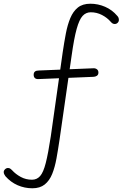

<svg xmlns="http://www.w3.org/2000/svg" viewBox="-92 -847 659 1032"><path d="M538 -762Q543 -757 545 -751.5Q547 -746 547 -739Q547 -734 544 -729Q541 -724 536 -721Q531 -718 525 -718Q519 -718 514 -720.5Q509 -723 503 -730Q484 -752 456 -766.5Q428 -781 396 -781Q370 -781 352 -761.5Q334 -742 320 -691.5Q306 -641 293 -548L228 -96Q220 -42 211.5 5Q203 52 188.5 88Q174 124 148.5 144.5Q123 165 82 165Q40 165 2.5 148.5Q-35 132 -63 100Q-67 94 -69.5 89Q-72 84 -72 77Q-72 72 -68.5 67Q-65 62 -60 59Q-55 56 -50 56Q-43 56 -38.5 58.5Q-34 61 -27 68Q-8 89 19.5 104Q47 119 80 119Q106 119 123.5 99.5Q141 80 154 29Q167 -22 181 -114L245 -566Q253 -620 262 -667Q271 -714 286 -750Q301 -786 326.5 -806.5Q352 -827 394 -827Q435 -827 473 -810.5Q511 -794 538 -762ZM116 -422Q103 -421 96 -427Q89 -433 89 -445Q89 -457 96 -462.5Q103 -468 116 -468L409 -480Q420 -481 428.5 -475Q437 -469 437 -457Q437 -445 428.5 -439.5Q420 -434 409 -434Z"/></svg>

Font: Playpen Sans ExtraLight
Style: Regular
Weight: 250
Designer: Laura Meseguer, Veronika Burian, José Scaglione
Foundry: TypeTogether
Version: Version 1.001